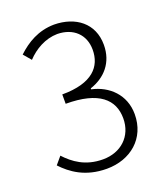

<svg xmlns="http://www.w3.org/2000/svg" viewBox="-139 -837 813 945"><g transform="rotate(-20 267.5 -365.0)"><path d="M258 13C382 13 478 -66 478 -193C478 -296 406 -362 318 -381V-386C396 -412 452 -472 452 -566C452 -679 367 -742 255 -743C172 -742 110 -704 60 -657L94 -617C134 -660 191 -693 254 -694C338 -693 392 -641 392 -562C392 -475 336 -406 176 -406V-357C350 -357 418 -291 418 -193C418 -99 350 -37 256 -37C163 -37 106 -81 64 -126L31 -87C77 -38 145 13 258 13Z"/></g></svg>

Font: Noto Sans Japanese Light
Style: Regular
Weight: 300
Designer: Ryoko NISHIZUKA (kana & ideographs); Paul D. Hunt (Latin, Greek & Cyrillic); Wenlong ZHANG (bopomofo); Sandoll Communica
Foundry: Adobe Systems Incorporated
Version: Version 1.000;PS 1;hotconv 1.0.78;makeotf.lib2.5.61930